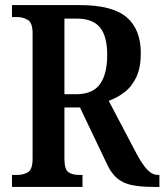

<svg xmlns="http://www.w3.org/2000/svg" viewBox="-20 -734 646 754"><path d="M27 0V-47H48Q71 -47 89.5 -57.5Q108 -68 108 -111V-602Q108 -645 89 -656Q70 -667 48 -667H27V-714H293Q421 -714 477 -666.5Q533 -619 533 -525Q533 -469 515.5 -431.5Q498 -394 469 -372Q440 -350 407 -338L517 -129Q539 -88 558.5 -67.5Q578 -47 602 -47H606V0H582Q533 0 498.5 -7Q464 -14 440.5 -33.5Q417 -53 400 -90L294 -312H233V-111Q233 -68 249 -57.5Q265 -47 290 -47H304V0ZM279 -364Q344 -364 372.5 -403.5Q401 -443 401 -518Q401 -592 372.5 -626.5Q344 -661 281 -661H233V-364Z"/></svg>

Font: Noto Serif Hebrew Condensed SemiBold
Style: Regular
Weight: 600
Width: 3
Designer: Monotype Design Team
Foundry: Monotype Imaging Inc.
Version: Version 2.004; ttfautohint (v1.8.4.7-5d5b)